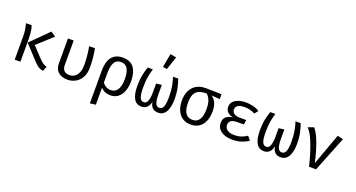

<svg xmlns="http://www.w3.org/2000/svg" viewBox="-55 -1624 4911 2651"><g transform="rotate(20 2400.0 -298.0)"><path d="M456.5 -538 527.5 -489 302.5 -284.5 449.5 -129.5Q482 -96 506 -80.5Q530 -65 560.5 -57.5L531.5 11.5Q502.5 7 480 -3.2Q457.5 -13.5 437.8 -30Q418 -46.5 398 -67.5L200 -282.5ZM169.5 -526.5Q186.5 -478.5 191.2 -424Q196 -369.5 196 -324.5V0H112V-340.5Q112 -392 105.2 -437Q98.5 -482 86.5 -526.5Z M1099.5 -526.5Q1111.5 -460.5 1118.5 -396.2Q1125.5 -332 1125.5 -255Q1125.5 -161.5 1090.8 -102.8Q1056 -44 1001.8 -16.2Q947.5 11.5 887.5 11.5Q807.5 11.5 755.2 -31.5Q703 -74.5 703 -161V-526.5H787V-168.5Q787 -112.5 814.5 -85Q842 -57.5 890.5 -57.5Q917.5 -57.5 943.8 -67Q970 -76.5 991.8 -99.5Q1013.5 -122.5 1026.8 -162.5Q1040 -202.5 1040 -262.5Q1040 -318 1034.2 -384.5Q1028.5 -451 1014.5 -526.5Z M1506.5 -537.5Q1621 -537.5 1672.8 -466Q1724.5 -394.5 1724.5 -263.5Q1724.5 -189.5 1702 -127Q1679.5 -64.5 1633.8 -26.5Q1588 11.5 1518.5 11.5Q1475 11.5 1439.8 -3.8Q1404.5 -19 1377.5 -49V201.5L1293.5 212V-270.5Q1293.5 -402 1347.8 -469.8Q1402 -537.5 1506.5 -537.5ZM1504.5 -471Q1433.5 -471 1405.5 -415.2Q1377.5 -359.5 1377.5 -257V-124.5Q1398.5 -93 1430.2 -75.8Q1462 -58.5 1499.5 -58.5Q1564.5 -58.5 1598.8 -111.5Q1633 -164.5 1633 -264Q1633 -333.5 1619.2 -379.5Q1605.5 -425.5 1577 -448.2Q1548.5 -471 1504.5 -471Z M2323 -526.5Q2341.5 -476.5 2357.5 -404.5Q2373.5 -332.5 2373.5 -238.5Q2373.5 -122.5 2335 -55.5Q2296.5 11.5 2220.5 11.5Q2169 11.5 2137.8 -17.8Q2106.5 -47 2099 -105Q2087.5 -49.5 2056.5 -19Q2025.5 11.5 1976.5 11.5Q1900 11.5 1863.2 -53.2Q1826.5 -118 1826.5 -238.5Q1826.5 -332.5 1841.5 -404.8Q1856.5 -477 1876 -526.5H1950.5Q1933 -469.5 1924 -422Q1915 -374.5 1912.2 -330.5Q1909.5 -286.5 1909.5 -238.5Q1909.5 -185.5 1915.8 -144.5Q1922 -103.5 1938.8 -80.5Q1955.5 -57.5 1985.5 -57.5Q2015.5 -57.5 2031.5 -82Q2047.5 -106.5 2053.5 -146Q2059.5 -185.5 2059.5 -230.5V-356.5L2140 -367.5V-230Q2140 -179.5 2146.2 -140.5Q2152.5 -101.5 2168.5 -79.5Q2184.5 -57.5 2214.5 -57.5Q2244.5 -57.5 2261 -80.5Q2277.5 -103.5 2284 -144.5Q2290.5 -185.5 2290.5 -238.5Q2290.5 -286 2287 -330.2Q2283.5 -374.5 2274 -422.2Q2264.5 -470 2246 -526.5ZM2107 -807.5 2196 -791.5 2130.5 -596 2070 -606.5Z M2723.5 -532.5Q2780.5 -532.5 2845.2 -530.8Q2910 -529 2959 -527V-456.5L2815.5 -466.5L2775.5 -467.5Q2729 -468.5 2690.2 -461.2Q2651.5 -454 2623 -432.5Q2594.5 -411 2579 -370Q2563.5 -329 2563.5 -263Q2563.5 -158.5 2598.2 -108Q2633 -57.5 2700 -57.5Q2766.5 -57.5 2800.5 -108.2Q2834.5 -159 2834.5 -264Q2834.5 -349 2812.5 -398.2Q2790.5 -447.5 2757 -472.5L2823.5 -471.5Q2865.5 -451 2895 -399.8Q2924.5 -348.5 2924.5 -265.5Q2924.5 -180.5 2898.2 -118.2Q2872 -56 2822 -22.2Q2772 11.5 2700 11.5Q2627.5 11.5 2576.8 -22.8Q2526 -57 2499.8 -118.8Q2473.5 -180.5 2473.5 -263Q2473.5 -344 2503 -404.5Q2532.5 -465 2588.2 -498.8Q2644 -532.5 2723.5 -532.5Z M3391 -241H3301Q3234 -241 3204.2 -220.5Q3174.5 -200 3174.5 -155.5Q3174.5 -111.5 3212 -84.8Q3249.5 -58 3315.5 -58Q3373 -58 3418.5 -74Q3464 -90 3500.5 -115.5L3546 -59.5Q3508 -30.5 3447.5 -9.5Q3387 11.5 3310.5 11.5Q3246 11.5 3194.5 -7.5Q3143 -26.5 3113 -63Q3083 -99.5 3083 -152.5Q3083 -212.5 3117.2 -243Q3151.5 -273.5 3215 -282Q3160 -293.5 3132.2 -324Q3104.5 -354.5 3104.5 -397.5Q3104.5 -444 3133.2 -475Q3162 -506 3210 -521.8Q3258 -537.5 3316 -537.5Q3366 -537.5 3421 -525Q3476 -512.5 3516.5 -484L3474 -431.5Q3440 -452.5 3399.5 -461.5Q3359 -470.5 3319.5 -470.5Q3259 -470.5 3225.2 -450.5Q3191.5 -430.5 3191.5 -388.5Q3191.5 -352.5 3222.5 -331Q3253.5 -309.5 3306.5 -309.5H3401.5Z M4123 -526.5Q4141.5 -476.5 4157.5 -404.5Q4173.5 -332.5 4173.5 -238.5Q4173.5 -122.5 4135 -55.5Q4096.5 11.5 4020.5 11.5Q3969 11.5 3937.8 -17.8Q3906.5 -47 3899 -105Q3887.5 -49.5 3856.5 -19Q3825.5 11.5 3776.5 11.5Q3700 11.5 3663.2 -53.2Q3626.5 -118 3626.5 -238.5Q3626.5 -332.5 3641.5 -404.8Q3656.5 -477 3676 -526.5H3750.5Q3733 -469.5 3724 -422Q3715 -374.5 3712.2 -330.5Q3709.5 -286.5 3709.5 -238.5Q3709.5 -185.5 3715.8 -144.5Q3722 -103.5 3738.8 -80.5Q3755.5 -57.5 3785.5 -57.5Q3815.5 -57.5 3831.5 -82Q3847.5 -106.5 3853.5 -146Q3859.5 -185.5 3859.5 -230.5V-356.5L3940 -367.5V-230Q3940 -179.5 3946.2 -140.5Q3952.5 -101.5 3968.5 -79.5Q3984.5 -57.5 4014.5 -57.5Q4044.5 -57.5 4061 -80.5Q4077.5 -103.5 4084 -144.5Q4090.5 -185.5 4090.5 -238.5Q4090.5 -286 4087 -330.2Q4083.5 -374.5 4074 -422.2Q4064.5 -470 4046 -526.5Z M4436.5 0Q4420 -70.5 4397.5 -147.2Q4375 -224 4348.5 -295.2Q4322 -366.5 4292.5 -422Q4263 -477.5 4231.5 -505.5L4316.5 -536.5Q4355.5 -492 4388 -419Q4420.5 -346 4447.2 -257.2Q4474 -168.5 4494.5 -74.5L4662.5 -537.5L4747 -518.5L4539.5 0Z"/></g></svg>

Font: Fast_Mono
Style: Regular
Weight: 400
Monospace: yes
Designer: Carrois Corporate, Edenspiekermann AG, Nikita Prokopov
Foundry: Carrois Corporate, Edenspiekermann AG, Nikita Prokopov
Version: Version 5.002